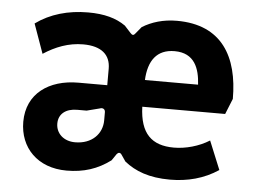

<svg xmlns="http://www.w3.org/2000/svg" viewBox="-43 -573 855 637"><g transform="rotate(5 384.0 -254.5)"><path d="M200 10C257 10 303 -5 346 -37L361 -59C366 -65 372 -66 377 -59L392 -37C428 -8 475 10 544 10C603 10 657 -4 705 -36L666 -131C631 -109 587 -97 548 -97C474 -97 435 -134 432 -223H708L729 -275C729 -415 672 -517 522 -517C476 -517 438 -505 407 -486L388 -463C383 -456 378 -456 372 -463L351 -486C320 -508 280 -519 226 -519C160 -519 100 -502 52 -467L87 -369C127 -395 170 -412 219 -412C280 -412 310 -385 310 -339V-284H214C116 -284 43 -233 43 -139C43 -53 103 10 200 10ZM220 -86C182 -86 156 -110 156 -143C156 -175 180 -194 218 -194H249L292 -205C302 -209 310 -204 310 -194V-167C310 -122 276 -86 220 -86ZM610 -312H433C436 -377 464 -416 523 -416C590 -416 607 -365 610 -312Z"/></g></svg>

Font: Finlandica SemiBold
Style: Regular
Weight: 600
Designer: Niklas Ekholm, Juho Hiilivirta, Jaakko Suomalainen
Foundry: Helsinki Type Studio
Version: Version 2.000;Glyphs 3.2 (3202)